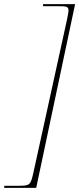

<svg xmlns="http://www.w3.org/2000/svg" viewBox="-73 -780 383 928"><path d="M-53 128H102L290 -760H135V-750H208C245 -750 258 -750 258 -730C258 -720 255 -706 251 -686L89 52C75 115 72 118 15 118H-52Z"/></svg>

Font: Noto Serif Display Thin
Style: Italic
Weight: 100
Italic angle: -12°
Designer: Monotype Design Team
Foundry: Monotype Imaging Inc.
Version: Version 2.009